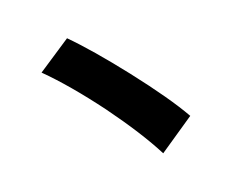

<svg xmlns="http://www.w3.org/2000/svg" viewBox="-81 -720 890 751"><g transform="rotate(-15 364.0 -344.0)"><path d="M493 -78Q432 -175 322 -301Q209 -428 115 -506L246 -610Q329 -540 449 -412Q574 -278 633 -192L563 -135Z"/></g></svg>

Font: GenSekiGothic TW H
Style: Regular
Weight: 900
Version: Version 1.501;PS 1;hotconv 16.6.51;makeotf.lib2.5.65220